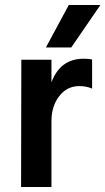

<svg xmlns="http://www.w3.org/2000/svg" viewBox="-20 -745 420 765"><path d="M380 -725 264 -556H163L254 -725ZM185 -507V-417Q220 -511 313 -511Q334 -511 347 -508V-392Q324 -402 296 -402Q247 -402 216 -362Q185 -322 185 -262V0H64L65 -507Z"/></svg>

Font: Hind SemiBold
Style: Regular
Weight: 600
Designer: Manushi Parikh, Satya Rajpurohit
Foundry: Indian Type Foundry
Version: Version 2.001;PS 1.0;hotconv 1.0.79;makeotf.lib2.5.61930; tt